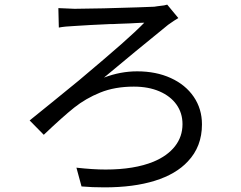

<svg xmlns="http://www.w3.org/2000/svg" viewBox="-20 -765 1040 829"><path d="M302 -727 428 -729Q611 -734 646 -736Q652 -737 659 -738Q666 -739 675 -740Q689 -741 702 -745L750 -687Q734 -678 706 -658Q558 -538 429 -430Q500 -457 572 -457Q654 -457 717.5 -428Q781 -399 816.5 -347Q852 -295 852 -228Q852 -132 791 -68Q740 -13 648.5 15.5Q557 44 431 44Q377 44 332 40L310 -41Q382 -33 436 -33Q560 -33 643 -67Q703 -92 735.5 -133.5Q768 -175 768 -229Q768 -277 742 -313.5Q716 -350 668.5 -370.5Q621 -391 558 -391Q476 -391 413 -365.5Q350 -340 300.5 -300.5Q251 -261 169 -183L108 -245Q194 -314 321 -418Q440 -518 503.5 -574Q567 -630 603 -667L577 -666Q551 -664 486 -662Q475 -661 454 -661Q410 -659 371 -657Q332 -655 305 -653Q259 -651 234 -646L232 -730Q289 -727 302 -727Z"/></svg>

Font: Merged Yaku Han JP
Style: Regular
Weight: 400
Designer: Ryoko NISHIZUKA 西塚涼子 (kana, bopomofo & ideographs); Paul D. Hunt (Latin, Greek & Cyrillic); Sandoll Communications 산돌커뮤니
Foundry: Adobe
Version: Version 2.004